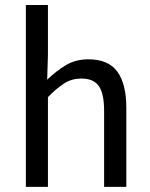

<svg xmlns="http://www.w3.org/2000/svg" viewBox="-20 -731 586 751"><path d="M81.1 0V-711.4H167.5V-518.6L164.6 -419.4Q198.2 -452.1 236.8 -475.6Q275.4 -499 325.7 -499Q403.8 -499 439 -450.7Q474.1 -402.3 474.1 -309.1V0H387.2V-297.4Q387.2 -364.7 366.7 -394.3Q346.2 -423.8 297.9 -423.8Q261.2 -423.8 232.2 -405.5Q203.1 -387.2 167.5 -351.1V0Z"/></svg>

Font: Varta Medium
Style: Regular
Weight: 500
Designer: Joana Correia, Viktoriya Grabowska, Eben Sorkin
Foundry: Sorkin Type Co.
Version: Version 1.004